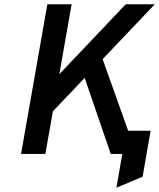

<svg xmlns="http://www.w3.org/2000/svg" viewBox="-20 -720 744 898"><path d="M524.5 158 552 0H516L534.5 -108.5H684.5L647 106.5ZM78.5 0 201.5 -700H315L257.5 -373L568 -700H704L460 -443.5L618 0H498L376 -355.5L227.5 -199.5L192 0Z"/></svg>

Font: Overpass SemiBold
Style: Italic
Weight: 600
Italic angle: -10°
Designer: Delve Withrington, Dave Bailey, Thomas Jockin
Foundry: Delve Fonts LLC
Version: Version 4.000